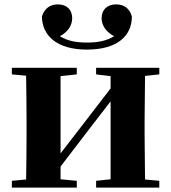

<svg xmlns="http://www.w3.org/2000/svg" viewBox="-20 -855 781 875"><path d="M376 -629C517 -629 581 -693 581 -780C570 -819 543 -835 509 -835C469 -835 443 -811 443 -772C443 -737 466 -708 500 -690C468 -670 429 -661 376 -661C323 -661 285 -670 253 -690C287 -708 309 -737 309 -772C309 -811 284 -835 244 -835C210 -835 184 -819 171 -780C172 -695 236 -629 376 -629ZM418 -516 484 -508V-452L351 -279L256 -156V-508L330 -516V-546H34V-516L99 -510C100 -451 101 -364 101 -308V-238C101 -182 100 -95 99 -37L34 -31V0H330V-31L256 -38V-96L383 -262L484 -393V-38L418 -31V0H706V-31L641 -37L639 -238V-308L641 -509L706 -516V-546H418Z"/></svg>

Font: Noto Serif SC Black
Style: Regular
Weight: 900
Designer: Ryoko NISHIZUKA 西塚涼子 (kana & ideographs); Frank Grießhammer (Latin, Greek & Cyrillic); Wenlong ZHANG 张文龙 (bopomofo); San
Foundry: Adobe
Version: Version 2.001;hotconv 1.1.0;makeotfexe 2.6.0